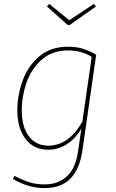

<svg xmlns="http://www.w3.org/2000/svg" viewBox="-20 -769 595 986"><path d="M474 -488 403 5Q375 197 210 197Q126 197 46 150L55 134Q93 155 129 166.5Q165 178 210 178Q277 178 322.5 137.5Q368 97 381 7L398 -108Q367 -57 323 -28.5Q279 0 229 0Q154 0 111.5 -55Q69 -110 69 -203Q69 -277 95.5 -352.5Q122 -428 180.5 -478.5Q239 -529 328 -529Q373 -529 406.5 -518.5Q440 -508 474 -488ZM92 -201Q92 -118 128 -69.5Q164 -21 229 -21Q332 -21 403 -144L451 -477Q398 -510 329 -510Q247 -510 193 -461.5Q139 -413 115 -341.5Q91 -270 92 -201ZM462 -749 473 -736 339 -641H327L221 -736L233 -749L336 -665Z"/></svg>

Font: Fira Sans Thin
Style: Italic
Weight: 250
Italic angle: -8°
Designer: Carrois Corporate & Edenspiekermann AG
Foundry: Carrois Corporate GbR & Edenspiekermann AG
Version: Version 4.203